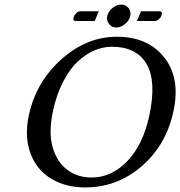

<svg xmlns="http://www.w3.org/2000/svg" viewBox="-20 -821 798 851"><path d="M605 -771H687Q700.2 -771 696.8 -755.9Q694.8 -746.6 685.8 -737.3Q676.8 -728 667.5 -728H586.9ZM399.9 -728H314.9Q302.7 -728 305.7 -742.2Q307.6 -751.5 316.7 -761.2Q325.7 -771 334 -771H418ZM463.4 -714.6Q451.2 -730 455.3 -750Q459.5 -770 478.3 -785.4Q497.1 -800.8 517.3 -800.8Q537.6 -800.8 549.6 -785.4Q561.5 -770 557.4 -750Q553.2 -730 534.4 -714.6Q515.6 -699.2 495.6 -699.2Q475.6 -699.2 463.4 -714.6ZM475.6 -613.8Q437.5 -613.8 399.9 -598.1Q362.3 -582.5 326.2 -549.8Q290 -517.1 260.3 -459.7Q230.5 -402.3 214.4 -327.1Q194.3 -231 214.1 -165.8Q233.9 -100.6 279.3 -67.4Q324.7 -34.2 386.2 -34.2Q474.1 -34.2 544.2 -106.7Q614.3 -179.2 642.1 -310.1Q674.3 -461.9 629.4 -537.8Q584.5 -613.8 475.6 -613.8ZM749 -329.1Q717.3 -178.7 608.4 -84.5Q499.5 9.8 356.9 9.8Q292.5 9.8 239.5 -12.5Q186.5 -34.7 152.1 -76.2Q117.7 -117.7 105 -177Q92.3 -236.3 107.9 -310.1Q139.2 -457 251.5 -557.6Q363.8 -658.2 498 -658.2Q635.3 -658.2 707.8 -566.7Q780.3 -475.1 749 -329.1Z"/></svg>

Font: Linux Biolinum
Style: Italic
Weight: 400
Italic angle: -12°
Designer: Philipp H. Poll
Foundry: Philipp H. Poll
Version: Version 1.1.3 ; ttfautohint (v0.9)